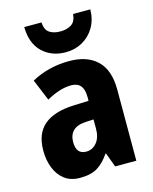

<svg xmlns="http://www.w3.org/2000/svg" viewBox="-118 -857 755 946"><g transform="rotate(-15 260.0 -384.5)"><path d="M268 -560Q360 -560 410.5 -511Q461 -462 461 -363V0H353L326 -73H323Q295 -31 261.5 -10.5Q228 10 172 10Q125 10 94 -13.5Q63 -37 47 -77Q31 -117 31 -166Q31 -253 82 -296Q133 -339 232 -343L310 -346V-366Q310 -442 247 -442Q218 -442 187 -432.5Q156 -423 120 -403L75 -512Q116 -535 165 -547.5Q214 -560 268 -560ZM271 -249Q226 -247 205 -226Q184 -205 184 -169Q184 -107 235 -107Q267 -107 288.5 -133Q310 -159 310 -203V-251ZM435 -779Q434 -726 411 -687.5Q388 -649 350 -627.5Q312 -606 265 -606Q192 -606 145.5 -651Q99 -696 98 -779H186Q188 -741 209.5 -726.5Q231 -712 265 -712Q297 -712 320.5 -726Q344 -740 347 -779Z"/></g></svg>

Font: Noto Sans Sinhala Condensed ExtraBold
Style: Regular
Weight: 800
Width: 3
Designer: Jelle Bosma - Monotype Design Team
Foundry: Monotype Imaging Inc.
Version: Version 2.006; ttfautohint (v1.8.4.7-5d5b)